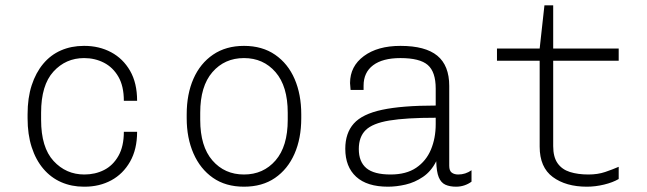

<svg xmlns="http://www.w3.org/2000/svg" viewBox="-20 -694 2440 724"><path d="M296 10Q250 10 211 -7Q172 -24 143.5 -57.5Q115 -91 99.5 -139Q84 -187 84 -248V-263Q84 -325 99.5 -372.5Q115 -420 143 -453.5Q171 -487 210 -504Q249 -521 296 -521H298Q354 -521 399 -497Q444 -473 470.5 -427Q497 -381 497 -314H447Q447 -369 426.5 -404.5Q406 -440 372 -457.5Q338 -475 297 -475Q228 -475 181.5 -424Q135 -373 135 -269V-242Q135 -138 182 -87Q229 -36 298 -36Q339 -36 372.5 -53Q406 -70 426.5 -106Q447 -142 447 -197H497Q497 -131 470.5 -84.5Q444 -38 399.5 -14Q355 10 299 10Z M900 10Q831 10 783 -23.5Q735 -57 709.5 -115.5Q684 -174 684 -248V-263Q684 -339 709.5 -397Q735 -455 783.5 -488Q832 -521 900 -521Q969 -521 1017.5 -487.5Q1066 -454 1091 -396Q1116 -338 1116 -263V-248Q1116 -172 1090.5 -114Q1065 -56 1017 -23Q969 10 900 10ZM900 -36Q973 -36 1019 -89Q1065 -142 1065 -242V-269Q1065 -369 1019 -422Q973 -475 900 -475Q827 -475 781 -422Q735 -369 735 -269V-242Q735 -142 781 -89Q827 -36 900 -36Z M1443 10Q1364 10 1323 -27.5Q1282 -65 1282 -133Q1282 -192 1314 -228Q1346 -264 1421 -280Q1496 -296 1623 -296V-360Q1623 -423 1593 -449Q1563 -475 1490 -475Q1423 -475 1387 -448Q1351 -421 1351 -371V-355H1302Q1300 -379 1299.5 -386Q1299 -393 1299 -391Q1299 -389 1299.5 -384.5Q1300 -380 1300 -381Q1300 -444 1352 -482.5Q1404 -521 1490 -521Q1584 -521 1629 -484Q1674 -447 1674 -370V-69Q1674 -50 1683.5 -43Q1693 -36 1708 -36Q1735 -36 1758 -52V-9Q1746 0 1731 5Q1716 10 1700 10Q1676 10 1659.5 2.5Q1643 -5 1634.5 -25.5Q1626 -46 1625 -86Q1606 -48 1575 -27Q1544 -6 1509.5 2Q1475 10 1443 10ZM1453 -36Q1512 -36 1549.5 -61.5Q1587 -87 1605 -130Q1623 -173 1623 -226V-250Q1511 -250 1448 -239.5Q1385 -229 1359 -203.5Q1333 -178 1333 -132Q1333 -84 1361.5 -60Q1390 -36 1453 -36Z M2193 10Q2114 10 2064.5 -26.5Q2015 -63 2015 -141V-465H1854V-511H2015L2033 -674H2066V-511H2313V-465H2066V-143Q2066 -102 2082.5 -78.5Q2099 -55 2129 -45.5Q2159 -36 2199 -36Q2234 -36 2262 -45.5Q2290 -55 2313 -65V-19Q2291 -6 2258 2Q2225 10 2193 10Z"/></svg>

Font: Chivo Mono Thin
Style: Regular
Weight: 250
Designer: Hector Gatti
Foundry: Omnibus-Type
Version: Version 1.008